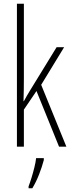

<svg xmlns="http://www.w3.org/2000/svg" viewBox="-20 -780 379 1021"><path d="M107 -365Q107 -332 106.5 -303Q106 -274 105 -242H107Q116 -258 122.5 -270Q129 -282 138 -296L281 -529H321L199 -329L333 0H294L174 -296L107 -197V0H70V-760H107ZM213 71Q204 106 188 147Q172 188 152 221H132V211Q139 193 147.5 165.5Q156 138 163 109.5Q170 81 172 61H213Z"/></svg>

Font: Noto Sans Gujarati ExtraCondensed ExtraLight
Style: Regular
Weight: 200
Width: 2
Designer: Jelle Bosma - Monotype Design Team, Universal Thirst
Foundry: Monotype Imaging Inc.
Version: Version 2.106; ttfautohint (v1.8.4.7-5d5b)